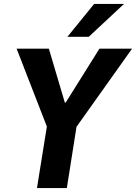

<svg xmlns="http://www.w3.org/2000/svg" viewBox="-20 -951 688 971"><path d="M167 0 226 -367 236 -262 64 -705H227L308 -432H312L483 -705H648L333 -262L376 -367L318 0ZM321 -765 456 -931H607L429 -765Z"/></svg>

Font: Nunito Sans 7pt Condensed ExtraBold
Style: Italic
Weight: 800
Width: 3
Italic angle: -9°
Designer: Vernon Adams
Foundry: Vernon Adams
Version: Version 3.101;gftools[0.9.27]